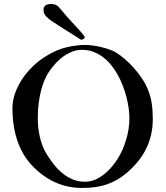

<svg xmlns="http://www.w3.org/2000/svg" viewBox="-20 -932 832 965"><path d="M392.1 12.7Q320.8 12.7 258.1 -15.4Q195.3 -43.5 143.1 -98.1Q120.6 -121.1 102.1 -150.6Q83.5 -180.2 70.3 -216.3Q57.1 -252.4 49.8 -295.7Q42.5 -338.9 42.5 -389.6Q42.5 -425.8 55.9 -463.6Q69.3 -501.5 92.8 -536.4Q116.2 -571.3 147.9 -601.3Q179.7 -631.3 216.3 -652.8Q266.1 -683.1 315.7 -694.6Q365.2 -706.1 407.2 -706.1Q428.2 -706.1 451.2 -702.6Q474.1 -699.2 494.9 -693.8Q515.6 -688.5 533 -682.1Q550.3 -675.8 560.1 -669.9Q583.5 -655.8 607.9 -634.8Q632.3 -613.8 653.8 -589.4Q675.3 -564.9 692.6 -539.3Q710 -513.7 719.7 -490.7Q736.3 -452.6 742.2 -414.6Q748 -376.5 748 -335.4Q748 -291.5 739 -253.2Q730 -214.8 712.9 -181.2Q695.8 -147.5 671.1 -117.9Q646.5 -88.4 615.2 -61.5Q592.3 -42.5 568.4 -28.6Q544.4 -14.6 517.3 -5.4Q490.2 3.9 459.5 8.3Q428.7 12.7 392.1 12.7ZM169.9 -339.4Q169.9 -315.9 172.4 -291.7Q174.8 -267.6 180.2 -243.9Q185.5 -220.2 194.1 -198.2Q202.6 -176.3 214.8 -157.2Q230.5 -131.3 249.8 -106.7Q269 -82 292.7 -62.3Q316.4 -42.5 345 -30.5Q373.5 -18.6 407.2 -18.6Q439 -18.6 468.8 -33.9Q498.5 -49.3 523.9 -74.5Q549.3 -99.6 569.6 -131.3Q589.8 -163.1 602.5 -195.8Q604 -200.7 608.6 -213.6Q613.3 -226.6 618.2 -245.1Q623 -263.7 626.7 -287.1Q630.4 -310.5 630.4 -336.9Q630.4 -360.4 626.7 -387.7Q623 -415 615.5 -444.1Q607.9 -473.1 596.7 -502.4Q585.4 -531.7 570.3 -558.6Q557.1 -581.5 539.6 -603.8Q522 -626 499.8 -643.3Q477.5 -660.6 450.7 -671.1Q423.8 -681.6 392.1 -681.6Q361.8 -681.6 334.5 -668.9Q307.1 -656.2 284.7 -637.5Q262.2 -618.7 245.4 -597.4Q228.5 -576.2 218.3 -558.6Q210.4 -544.9 201.9 -524.4Q193.4 -503.9 186.3 -476.6Q179.2 -449.2 174.6 -414.8Q169.9 -380.4 169.9 -339.4ZM199.7 -871.6Q199.2 -874 199 -876.7Q198.7 -879.4 198.7 -881.8Q198.7 -893.6 204.8 -901.1Q210.9 -908.7 226.1 -911.1Q229 -911.6 231.9 -911.9Q234.9 -912.1 237.8 -912.1Q249 -912.1 259.5 -908Q270 -903.8 276.9 -895Q322.8 -839.8 356.2 -804.9Q389.6 -770 404.3 -750Q405.3 -748 405.3 -745.6Q406.2 -740.2 400.9 -736.8Q395.5 -733.4 391.6 -732.9L388.7 -732.4Q388.2 -731.9 387.7 -731.9Q387.2 -731.9 386.2 -732.9Q370.6 -743.2 350.6 -755.6Q330.6 -768.1 310.1 -781Q289.6 -793.9 270.5 -806.2Q251.5 -818.4 237.8 -827.6Q223.1 -837.4 212.2 -849.6Q201.2 -861.8 199.7 -871.6Z"/></svg>

Font: IM FELL French Canon SC
Style: Regular
Weight: 400
Designer: Igino Marini
Foundry: Igino Marini
Version: 3.00